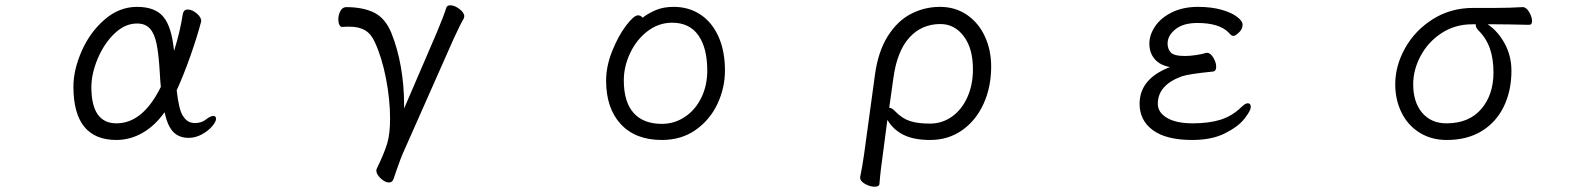

<svg xmlns="http://www.w3.org/2000/svg" viewBox="-20 -512 6040 727"><path d="M421 18Q258 18 258 -184Q258 -247 289 -318Q320 -389 375.5 -437.5Q431 -486 499 -486Q567 -486 598.5 -448.5Q630 -411 639 -319Q662 -392 672 -458Q675 -476 691 -476Q707 -476 724.5 -461.5Q742 -447 742 -432L741 -428Q725 -368 700 -297.5Q675 -227 649 -170Q657 -98 672 -74Q687 -50 708 -47L717 -46Q743 -46 759 -59Q777 -73 788 -73Q798 -73 798 -62Q798 -51 783 -33.5Q768 -16 744 -3Q720 10 694 10Q659 10 637 -11.5Q615 -33 603 -87Q566 -35 519 -8.5Q472 18 421 18ZM585 -237Q581 -306 573 -345.5Q565 -385 547.5 -404Q530 -423 499 -423Q453 -423 413.5 -385Q374 -347 350 -290Q326 -233 326 -182Q326 -45 421 -45Q521 -45 589 -183Q587 -201 585 -237Z M1670 -483Q1673 -492 1685 -492Q1701 -492 1719.5 -478Q1738 -464 1738 -450Q1738 -448 1736 -442Q1725 -424 1699 -368L1504 72Q1500 80 1482 131L1470 166Q1465 179 1453 179Q1438 179 1421.5 163.5Q1405 148 1405 134Q1405 130 1406 128Q1436 66 1446.5 30Q1457 -6 1457 -63Q1457 -135 1441.5 -215Q1426 -295 1399 -353Q1385 -384 1362 -397.5Q1339 -411 1303 -411Q1286 -411 1276 -410H1275Q1269 -410 1265 -418Q1261 -426 1261 -438Q1261 -456 1269 -470.5Q1277 -485 1291 -485Q1355 -485 1397 -464Q1439 -443 1462 -387Q1486 -327 1498 -257.5Q1510 -188 1510 -118V-101L1634 -389Q1660 -451 1670 -483Z M2531 -486Q2588 -486 2632 -457Q2676 -428 2700.5 -373.5Q2725 -319 2725 -245Q2725 -179 2696.5 -118.5Q2668 -58 2614 -20Q2560 18 2486 18Q2386 18 2330.5 -42Q2275 -102 2275 -207Q2275 -261 2298 -318.5Q2321 -376 2350.5 -415Q2380 -454 2396 -454Q2406 -454 2413 -445Q2437 -463 2465 -474.5Q2493 -486 2531 -486ZM2658 -245Q2658 -330 2624.5 -378Q2591 -426 2525 -426Q2474 -426 2432 -394Q2390 -362 2366 -311Q2342 -260 2342 -208Q2342 -126 2379 -84.5Q2416 -43 2486 -43Q2534 -43 2573.5 -69.5Q2613 -96 2635.5 -142Q2658 -188 2658 -245Z M3252 71 3293 -229Q3305 -317 3341.5 -375Q3378 -433 3429.5 -459.5Q3481 -486 3539 -486Q3597 -486 3641 -456Q3685 -426 3709 -374.5Q3733 -323 3733 -260Q3733 -182 3704 -118.5Q3675 -55 3622.5 -18.5Q3570 18 3502 18Q3441 18 3402 -1Q3363 -20 3340 -58L3322 79Q3319 99 3315.5 128.5Q3312 158 3310 184Q3309 195 3292 195Q3274 195 3255.5 184.5Q3237 174 3237 161V158Q3245 121 3252 71ZM3369 -91Q3395 -64 3424.5 -54Q3454 -44 3501 -44Q3547 -44 3584 -70Q3621 -96 3642.5 -143Q3664 -190 3664 -250Q3664 -329 3629 -375Q3594 -421 3541 -421Q3470 -421 3423.5 -370Q3377 -319 3363 -218L3347 -104Q3357 -104 3369 -91Z M4585 -259Q4585 -242 4572 -241Q4482 -232 4455 -223Q4364 -190 4364 -119Q4364 -86 4399 -65.5Q4434 -45 4496 -45Q4557 -45 4601 -58.5Q4645 -72 4681 -107Q4695 -121 4705 -121Q4716 -121 4716 -107Q4716 -93 4692 -62.5Q4668 -32 4618 -7Q4568 18 4494 18Q4396 18 4345.5 -19Q4295 -56 4295 -119Q4295 -214 4410 -258Q4372 -265 4352 -288.5Q4332 -312 4332 -347Q4332 -380 4354 -412.5Q4376 -445 4418 -465.5Q4460 -486 4516 -486Q4567 -486 4605.5 -475Q4644 -464 4664.5 -448Q4685 -432 4685 -419Q4685 -400 4669 -387Q4658 -376 4650 -376Q4645 -376 4640.5 -380Q4636 -384 4632 -389Q4596 -425 4514 -425Q4460 -425 4430.5 -401Q4401 -377 4401 -347Q4401 -327 4413 -313.5Q4425 -300 4467 -300Q4486 -300 4509 -303.5Q4532 -307 4548 -312H4551Q4563 -312 4574 -294Q4585 -276 4585 -259Z M5781 -432Q5781 -418 5770 -418Q5682 -420 5644 -420H5613Q5652 -394 5677.5 -347Q5703 -300 5703 -244Q5703 -169 5674.5 -109.5Q5646 -50 5591 -16Q5536 18 5458 18Q5400 18 5355.5 -9.5Q5311 -37 5287 -85.5Q5263 -134 5263 -193Q5263 -263 5300.5 -330Q5338 -397 5405.5 -439.5Q5473 -482 5558 -482H5640Q5694 -482 5745 -485H5746Q5759 -485 5770 -466.5Q5781 -448 5781 -432ZM5331 -193Q5331 -125 5365 -85Q5399 -45 5457 -45Q5542 -45 5588.5 -99Q5635 -153 5635 -238Q5635 -289 5621.5 -328Q5608 -367 5578 -397Q5568 -407 5568 -417V-420H5554Q5490 -420 5439 -387Q5388 -354 5359.5 -301Q5331 -248 5331 -193Z"/></svg>

Font: Iansui
Style: Regular
Weight: 400
Designer: But Ko / Fontworks Inc.
Foundry: zi-hi.com / Fontworks Inc.
Version: Version 1.002